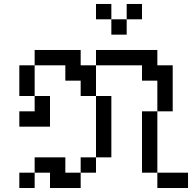

<svg xmlns="http://www.w3.org/2000/svg" viewBox="-20 -943 963 963"><path d="M76.9 -615.4H153.8V-538.5H76.9ZM76.9 -538.5H153.8V-461.5H76.9ZM153.8 -692.3H230.8V-615.4H153.8ZM230.8 -692.3H307.7V-615.4H230.8ZM307.7 -692.3H384.6V-615.4H307.7ZM461.5 -692.3H538.5V-615.4H461.5ZM538.5 -692.3H615.4V-615.4H538.5ZM615.4 -692.3H692.3V-615.4H615.4ZM692.3 -692.3H769.2V-615.4H692.3ZM692.3 -615.4H769.2V-538.5H692.3ZM769.2 -615.4H846.2V-538.5H769.2ZM769.2 -538.5H846.2V-461.5H769.2ZM153.8 -461.5H230.8V-384.6H153.8ZM153.8 -384.6H230.8V-307.7H153.8ZM76.9 -384.6H153.8V-307.7H76.9ZM384.6 -615.4H461.5V-538.5H384.6ZM384.6 -538.5H461.5V-461.5H384.6ZM307.7 -615.4H384.6V-538.5H307.7ZM461.5 -461.5H538.5V-384.6H461.5ZM461.5 -384.6H538.5V-307.7H461.5ZM461.5 -307.7H538.5V-230.8H461.5ZM461.5 -230.8H538.5V-153.8H461.5ZM384.6 -153.8H461.5V-76.9H384.6ZM307.7 -76.9H384.6V0H307.7ZM230.8 -76.9H307.7V0H230.8ZM230.8 -153.8H307.7V-76.9H230.8ZM153.8 -153.8H230.8V-76.9H153.8ZM76.9 -76.9H153.8V0H76.9ZM769.2 -461.5H846.2V-384.6H769.2ZM692.3 -384.6H769.2V-307.7H692.3ZM692.3 -307.7H769.2V-230.8H692.3ZM692.3 -230.8H769.2V-153.8H692.3ZM692.3 -153.8H769.2V-76.9H692.3ZM769.2 -76.9H846.2V0H769.2ZM846.2 -76.9H923.1V0H846.2ZM461.5 -846.2V-923.1H538.5V-846.2ZM538.5 -769.2V-846.2H615.4V-769.2ZM615.4 -846.2V-923.1H692.3V-846.2Z"/></svg>

Font: Jacquarda Bastarda 9
Style: Regular
Weight: 400
Designer: Sarah Cadigan-Fried
Version: Version 1.000; ttfautohint (v1.8.4.7-5d5b)